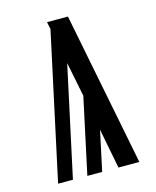

<svg xmlns="http://www.w3.org/2000/svg" viewBox="-111 -812 722 888"><g transform="rotate(-15 250.0 -367.5)"><path d="M56 0 207 -700 200 -735Q225 -735 250 -735Q275 -735 300 -735L445 0H345L308 -191L267 0H196L274 -363L241 -528L127 0Z"/></g></svg>

Font: Zed Mono Semibold
Style: Regular
Weight: 600
Monospace: yes
Designer: Belleve Invis
Foundry: Belleve Invis
Version: Version 1.0.0; ttfautohint (v1.8.4)